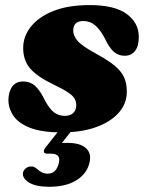

<svg xmlns="http://www.w3.org/2000/svg" viewBox="-20 -505 568 754"><path d="M235 -50Q256 -50 267.8 -61.5Q279.5 -73 279.5 -91.5Q279.5 -106 272.8 -117.8Q266 -129.5 247 -142.2Q228 -155 190.5 -173Q126 -204 98.5 -236Q71 -268 71 -316.5Q71 -362 101.2 -400.2Q131.5 -438.5 189.5 -461.8Q247.5 -485 332 -485Q430.5 -485 477.5 -450.2Q524.5 -415.5 525 -362Q525.5 -325 510.8 -305.5Q496 -286 469.5 -286Q445 -286 427 -301.5Q409 -317 390 -357.5Q372.5 -390 352.8 -406.2Q333 -422.5 307.5 -422.5Q267.5 -422.5 267.5 -384.5Q267.5 -365 284.5 -344.8Q301.5 -324.5 357.5 -294Q405.5 -268 431.8 -245.8Q458 -223.5 468 -199.8Q478 -176 478 -145Q478 -98 446 -62Q414 -26 356.5 -5.5Q299 15 221.5 15Q146.5 15 100.5 -2.2Q54.5 -19.5 33.8 -48.8Q13 -78 13 -113.5Q14 -146.5 28.8 -165.8Q43.5 -185 69.5 -185Q100 -185 119.5 -166.2Q139 -147.5 156.5 -110.5Q175 -76 193.2 -63Q211.5 -50 235 -50ZM223 -7H273L223 56.5Q232 56 243 56Q296 56 318.5 77.5Q341 99 330.5 137.5Q319.5 179 278.8 203.8Q238 228.5 174 228.5Q121 228.5 94.2 212Q67.5 195.5 70 174Q72.5 163 81.2 156Q90 149 100.5 149Q109 148 114.8 151.2Q120.5 154.5 126 158.5Q144 177 167.5 177Q201 177 211 135.5Q220.5 98.5 180 98.5H167Q153.5 98.5 152.2 90.8Q151 83 160.5 72Z"/></svg>

Font: Fraunces 9pt S000 Black
Style: Italic
Weight: 900
Italic angle: -16°
Version: Version 1.000; ttfautohint (v1.8.3)